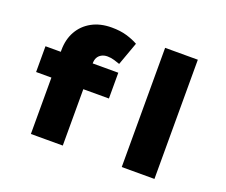

<svg xmlns="http://www.w3.org/2000/svg" viewBox="-121 -932 1318 1120"><g transform="rotate(20 538.5 -372.5)"><path d="M164 0V-520Q164 -587 192.5 -637.5Q221 -688 273 -716.5Q325 -745 396 -745Q449 -745 489.5 -733Q530 -721 560 -704L508 -560Q494 -565 473 -571.5Q452 -578 430 -578Q409 -578 393.5 -569.5Q378 -561 370 -546.5Q362 -532 362 -510V0H264Q228 0 203.5 0Q179 0 164 0ZM69 -350V-510H521V-350ZM728 0V-740H931V0Z"/></g></svg>

Font: Lexend Giga Black
Style: Regular
Weight: 900
Designer: Bonnie Shaver-Troup, Thomas Jockin
Foundry: Lexend
Version: Version 1.007